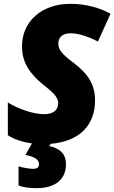

<svg xmlns="http://www.w3.org/2000/svg" viewBox="-20 -744 598 1004"><path d="M171 240C269 240 325 194 325 115C325 57 289 31 238 20L245 8C394 -4 477 -88 477 -219C477 -299 443 -357 364 -416C301 -463 285 -486 285 -516C285 -539 296 -570 350 -570C394 -570 447 -550 492 -527L558 -672C499 -705 425 -724 348 -724C197 -724 95 -631 95 -502C95 -415 138 -357 204 -303C248 -267 284 -241 284 -205C284 -168 259 -147 211 -147C151 -147 73 -176 21 -208V-37C54 -15 98 -1 147 6L113 66C173 78 184 97 184 115C184 133 172 139 151 139C139 139 99 133 77 126V226C101 235 131 240 171 240Z"/></svg>

Font: Noto Sans Black
Style: Italic
Weight: 900
Italic angle: -12°
Designer: Monotype Design Team
Foundry: Monotype Imaging Inc.
Version: Version 2.013